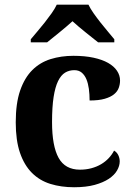

<svg xmlns="http://www.w3.org/2000/svg" viewBox="-20 -786 567 816"><path d="M294.9 9.8Q239.7 9.8 194.1 -4.4Q148.4 -18.6 115.7 -51.3Q83 -84 64.9 -136.7Q46.9 -189.5 46.9 -266.1Q46.9 -347.2 65.7 -401.4Q84.5 -455.6 117.4 -488.3Q150.4 -521 195.3 -534.9Q240.2 -548.8 292 -548.8Q340.3 -548.8 377.4 -540.8Q414.6 -532.7 439.5 -518.6Q464.4 -504.4 477.3 -485.1Q490.2 -465.8 490.2 -443.8Q490.2 -427.7 484.6 -412.4Q479 -397 464.6 -385.3Q450.2 -373.5 425 -366.2Q399.9 -358.9 360.8 -358.9Q360.8 -384.8 357.7 -408.2Q354.5 -431.6 347.2 -449.2Q339.8 -466.8 327.4 -477.3Q314.9 -487.8 295.9 -487.8Q273.9 -487.8 256.6 -477.3Q239.3 -466.8 226.8 -441.4Q214.4 -416 207.8 -373.5Q201.2 -331.1 201.2 -267.1Q201.2 -165.5 229 -115.2Q256.8 -64.9 319.8 -64.9Q345.7 -64.9 368.4 -71Q391.1 -77.1 409.7 -88.1Q428.2 -99.1 442.1 -114Q456.1 -128.9 464.8 -146Q477.1 -138.7 482.9 -126.2Q488.8 -113.8 488.8 -100.1Q488.8 -81.1 477.5 -61.5Q466.3 -42 442.6 -26.1Q418.9 -10.3 382.3 -0.2Q345.7 9.8 294.9 9.8ZM110.8 -619.1Q122.6 -633.3 138.4 -651.9Q154.3 -670.4 169.9 -690.2Q185.5 -710 199.5 -729.7Q213.4 -749.5 221.2 -766.1H356Q363.8 -749.5 377.7 -729.7Q391.6 -710 407.2 -690.2Q422.9 -670.4 438.5 -651.9Q454.1 -633.3 465.8 -619.1V-606H397Q386.7 -614.3 372.6 -625.5Q358.4 -636.7 343.3 -648.9Q328.1 -661.1 313.7 -673.3Q299.3 -685.5 288.1 -695.8Q276.9 -685.5 262.5 -673.3Q248 -661.1 233.2 -648.9Q218.3 -636.7 204.3 -625.5Q190.4 -614.3 180.2 -606H110.8Z"/></svg>

Font: Droids
Style: b
Weight: 700
Foundry: Ascender Corporation
Version: Version 1.00 build 113